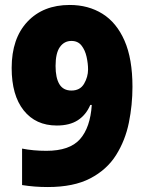

<svg xmlns="http://www.w3.org/2000/svg" viewBox="-20 -810 584 774"><path d="M173 -56Q145 -56 119.5 -58Q94 -60 69 -64V-211Q114 -202 167 -202Q261 -202 302.5 -249Q344 -296 350 -387H344Q327 -347 294 -325.5Q261 -304 209 -304Q124 -304 75.5 -365Q27 -426 27 -536Q27 -655 90.5 -722.5Q154 -790 261 -790Q336 -790 393 -754.5Q450 -719 482 -646Q514 -573 514 -460Q514 -387 499.5 -315.5Q485 -244 448 -185Q411 -126 344 -91Q277 -56 173 -56ZM268 -445Q303 -445 319 -472.5Q335 -500 335 -530Q335 -554 329 -581Q323 -608 308.5 -626.5Q294 -645 268 -645Q239 -645 221.5 -620.5Q204 -596 204 -544Q204 -496 219.5 -470.5Q235 -445 268 -445Z"/></svg>

Font: Noto Sans Malayalam UI SemiCondensed Black
Style: Regular
Weight: 900
Width: 4
Designer: Jelle Bosma - Monotype Design Team
Foundry: Monotype Imaging Inc.
Version: Version 2.104; ttfautohint (v1.8.4.7-5d5b)